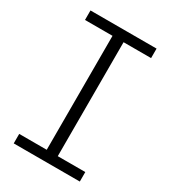

<svg xmlns="http://www.w3.org/2000/svg" viewBox="-171 -772 761 858"><g transform="rotate(30 209.5 -343.0)"><path d="M181 -28V-661H238V-28ZM39 0V-49H380V0ZM39 -637V-686H380V-637Z"/></g></svg>

Font: BioRhyme ExtraBold Light
Style: Regular
Weight: 300
Version: Version 1.600;gftools[0.9.33]